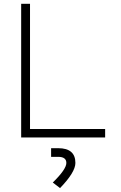

<svg xmlns="http://www.w3.org/2000/svg" viewBox="-20 -713 626 996"><path d="M89.8 0V-693.4H135.7V-43.9H525.4V0ZM291.5 262.7 253.9 233.9Q324.2 165 324.2 132.3Q324.2 100.6 281.7 100.6H245.1V55.7H281.7Q371.1 55.7 371.1 132.3Q371.1 180.2 291.5 262.7Z"/></svg>

Font: Cascadia Code NF ExtraLight
Style: Regular
Weight: 200
Monospace: yes
Designer: Aaron Bell
Foundry: Saja Typeworks
Version: Version 2404.023; ttfautohint (v1.8.4)